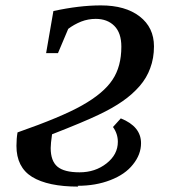

<svg xmlns="http://www.w3.org/2000/svg" viewBox="-20 -679 629 712"><path d="M268 10 270 13Q158 13 99 -23Q41 -59 41 -138Q41 -165 45 -188Q208 -245 284 -288Q364 -333 397 -383Q430 -432 430 -506Q430 -557 404 -583Q378 -609 335 -609Q307 -609 281 -599Q254 -588 233 -572L195 -482H151L178 -638Q274 -659 354 -659Q445 -659 498 -618Q551 -577 551 -507Q551 -463 537 -426Q524 -390 498 -360Q471 -329 435 -304Q398 -278 345 -253Q291 -227 173 -181Q168 -146 168 -130Q168 -82 193 -61Q218 -40 275 -40Q333 -40 375 -73Q417 -106 417 -153Q417 -183 399 -208L428 -240Q503 -210 503 -148Q503 -106 473 -69Q444 -32 389 -11Q335 10 268 10Z"/></svg>

Font: Libra Serif Modern
Style: Bold Italic
Weight: 700
Italic angle: -12°
Designer: Stefan Peev, Context Ltd
Foundry: Stefan Peev, Context Ltd
Version: Version 1.000